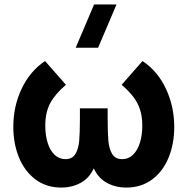

<svg xmlns="http://www.w3.org/2000/svg" viewBox="-20 -830 845 865"><path d="M422 -615H321L404 -810H505ZM256 15Q188.5 15 139.5 -22Q90.5 -59 65.2 -121.2Q40 -183.5 40 -259Q40 -352 78 -431.2Q116 -510.5 183 -555L277 -448Q227 -405 205.5 -363.8Q184 -322.5 184 -264Q184 -220.5 194.8 -186.2Q205.5 -152 226 -132.5Q246.5 -113 275 -113Q305.5 -113 319.5 -136Q333.5 -159 336.8 -195Q340 -231 340 -297.5V-342H465V-302Q465 -232.5 468.2 -195.8Q471.5 -159 485.5 -136Q499.5 -113 530 -113Q559 -113 579.5 -133Q600 -153 610.5 -187.2Q621 -221.5 621 -264Q621 -305 611 -336Q601 -367 581 -393.2Q561 -419.5 528 -448L622 -555Q690 -510 727.5 -430.2Q765 -350.5 765 -258Q765 -182 739.5 -119.8Q714 -57.5 665 -21.2Q616 15 549 15Q495 15 453.5 -11Q421 -31.5 402.5 -71.5Q384 -31.5 351.5 -11Q310 15 256 15Z"/></svg>

Font: Vela Sans ExtBd
Style: Regular
Weight: 800
Designer: Principal design: Mikhail Sharanda - project Manrope.
Design modification: Ravid Balaliev
Foundry: Mikhail Sharanda
Version: Version 1.001